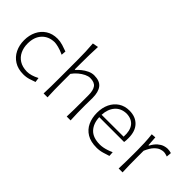

<svg xmlns="http://www.w3.org/2000/svg" viewBox="-1 -1402 2051 2051"><g transform="rotate(45 1024.5 -376.0)"><path d="M311 9.8Q355.5 9.8 394.8 -2.7Q434.1 -15.1 461.4 -25.4L454.1 -78.1Q417.5 -58.6 382.8 -48.3Q348.1 -38.1 317.4 -38.1Q248 -39.6 202.4 -68.4Q156.7 -97.2 133.8 -146Q110.8 -194.8 110.8 -255.9Q110.8 -354.5 163.8 -411.6Q216.8 -468.8 305.7 -470.7Q325.2 -470.7 364.5 -461.2Q403.8 -451.7 453.1 -428.7L457 -481.4Q427.2 -493.2 384 -506.3Q340.8 -519.5 301.8 -519.5Q225.6 -519.5 171.4 -484.6Q117.2 -449.7 88.1 -389.9Q59.1 -330.1 59.1 -254.9Q59.1 -180.7 88.4 -120.6Q117.7 -60.5 174.1 -25.4Q230.5 9.8 311 9.8Z M608.9 0H668Q665 -57.1 664.1 -109.9Q663.1 -162.6 663.1 -224.6V-349.6Q687 -383.8 719 -410.6Q751 -437.5 784.2 -453.4Q817.4 -469.2 844.2 -469.2Q910.6 -469.2 936 -433.1Q961.4 -397 961.4 -326.2V-224.6Q961.4 -162.6 960.9 -109.9Q960.4 -57.1 958 0H1016.6Q1013.2 -57.1 1012.5 -110.1Q1011.7 -163.1 1011.7 -226.1Q1011.7 -247.6 1012.5 -275.9Q1013.2 -304.2 1013.2 -336.9Q1013.2 -425.3 976.6 -472.4Q939.9 -519.5 855.5 -519.5Q819.3 -519.5 783.7 -502.7Q748 -485.8 718.5 -461.7Q689 -437.5 670.4 -416H663.1V-507.8Q663.1 -574.2 664.3 -636.5Q665.5 -698.7 668.9 -761.7L603.5 -749.5Q608.4 -693.4 610.6 -633.3Q612.8 -573.2 612.8 -507.8V-226.1Q612.8 -163.1 612.1 -110.1Q611.3 -57.1 608.9 0Z M1416.5 10.3Q1463.9 10.3 1506.1 -2.4Q1548.3 -15.1 1578.1 -24.9L1574.7 -78.1Q1547.4 -65.4 1520 -56.4Q1492.7 -47.4 1467.3 -42.7Q1441.9 -38.1 1419.9 -38.1Q1315.4 -38.1 1263.9 -92.8Q1212.4 -147.5 1208.5 -241.2H1584Q1586.4 -255.9 1587.2 -271Q1587.9 -286.1 1587.9 -304.2Q1587.9 -407.2 1534.2 -463.4Q1480.5 -519.5 1387.7 -519.5Q1317.9 -519.5 1266.1 -485.8Q1214.4 -452.1 1186 -393.1Q1157.7 -334 1157.7 -257.8Q1157.7 -180.2 1185.8 -119.6Q1213.9 -59.1 1271.5 -24.4Q1329.1 10.3 1416.5 10.3ZM1540 -277.8 1208.5 -276.9Q1212.4 -364.3 1259.3 -418.7Q1306.2 -473.1 1388.7 -475.1Q1467.8 -472.7 1506.8 -422.6Q1545.9 -372.6 1540 -277.8Z M1742.7 0H1801.8Q1798.8 -57.1 1798.1 -109.9Q1797.4 -162.6 1797.4 -224.6V-322.8Q1825.7 -387.7 1855.5 -418.2Q1885.3 -448.7 1911.9 -457.8Q1938.5 -466.8 1957 -466.8Q1970.2 -466.8 1985.8 -463.1Q2001.5 -459.5 2016.1 -454.1L2021 -510.7Q2007.8 -514.6 1993.7 -517.1Q1979.5 -519.5 1963.9 -519.5Q1941.9 -519.5 1913.3 -510.3Q1884.8 -501 1855 -475.6Q1825.2 -450.2 1798.8 -401.4H1792L1784.7 -512.2L1734.4 -508.3Q1741.2 -450.7 1743.9 -391.6Q1746.6 -332.5 1746.6 -277.3V-226.1Q1746.6 -163.1 1745.8 -110.1Q1745.1 -57.1 1742.7 0Z"/></g></svg>

Font: Pinar VF
Style: Regular
Weight: 300
Designer: Amin Abedi
Version: Version 2.000